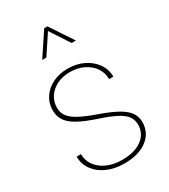

<svg xmlns="http://www.w3.org/2000/svg" viewBox="-225 -1036 1005 1145"><g transform="rotate(-30 278.0 -464.0)"><path d="M57.1 -173.3H86.9Q86.9 -128.9 112.3 -94.2Q137.7 -59.6 182.4 -40Q227.1 -20.5 284.7 -20.5Q370.1 -20.5 420.2 -57.4Q470.2 -94.2 470.2 -156.7Q470.2 -189 452.6 -213.4Q435.1 -237.8 394 -259.5Q353 -281.2 282.7 -304.2Q204.6 -330.1 158.2 -355.7Q111.8 -381.3 91.6 -411.9Q71.3 -442.4 71.3 -482.4Q71.3 -532.2 97.4 -571.3Q123.5 -610.4 168.9 -632.6Q214.4 -654.8 272 -654.8Q332.5 -654.8 380.6 -631.3Q428.7 -607.9 457 -567.6Q485.4 -527.3 485.4 -477.1H456.1Q456.1 -521.5 432.1 -555.9Q408.2 -590.3 366.7 -610.4Q325.2 -630.4 272 -630.4Q222.7 -630.4 183.8 -611.1Q145 -591.8 123 -558.6Q101.1 -525.4 101.1 -482.4Q101.1 -450.7 119.1 -425.3Q137.2 -399.9 179.2 -377.2Q221.2 -354.5 293 -329.1Q370.1 -302.2 415.3 -276.6Q460.4 -251 480.2 -222.4Q500 -193.8 500 -156.7Q500 -83 441.9 -39.1Q383.8 4.9 284.7 4.9Q218.8 4.9 167.2 -18.1Q115.7 -41 86.4 -81.3Q57.1 -121.6 57.1 -173.3ZM399.4 -775.4H370.1L283.7 -907.7L196.3 -775.4H167.5L272.5 -933.1H294.9Z"/></g></svg>

Font: Estedad-FD Thin
Style: Regular
Weight: 100
Designer: Amin Abedi
Version: Version 7.3